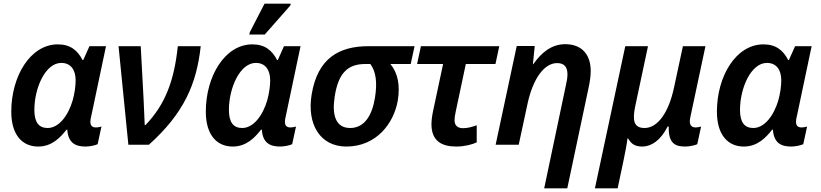

<svg xmlns="http://www.w3.org/2000/svg" viewBox="-20 -796 4514 1056"><path d="M190 10C266 10 312 -40 346 -83H350C355 -8 397 10 451 10C472 10 503 4 517 -3L538 -100C528 -97 517 -95 508 -95C486 -95 477 -106 477 -127C477 -136 479 -146 482 -158L563 -542H472L438 -466H434C407 -518 368 -552 298 -552C147 -552 42 -377 42 -182C42 -52 104 10 190 10ZM242 -92C194 -92 169 -123 169 -191C169 -313 230 -450 317 -450C370 -450 396 -411 396 -354C396 -322 390 -281 380 -245C355 -159 303 -92 242 -92Z M686 0H799C991 -173 1061 -332 1084 -542H958C938 -351 888 -220 780 -108H776C775 -142 772 -208 770 -245L754 -542H632Z M1351 -606H1436L1577 -766L1579 -776H1435L1354 -619ZM1260 10C1336 10 1382 -40 1416 -83H1420C1425 -8 1467 10 1521 10C1542 10 1573 4 1587 -3L1608 -100C1598 -97 1587 -95 1578 -95C1556 -95 1547 -106 1547 -127C1547 -136 1549 -146 1552 -158L1633 -542H1542L1508 -466H1504C1477 -518 1438 -552 1368 -552C1217 -552 1112 -377 1112 -182C1112 -52 1174 10 1260 10ZM1312 -92C1264 -92 1239 -123 1239 -191C1239 -313 1300 -450 1387 -450C1440 -450 1466 -411 1466 -354C1466 -322 1460 -281 1450 -245C1425 -159 1373 -92 1312 -92Z M1885 10C2049 10 2146 -116 2168 -244C2181 -326 2169 -394 2127 -444H2239L2260 -542H2007C1846 -542 1727 -477 1694 -276C1667 -112 1741 10 1885 10ZM1906 -92C1825 -92 1805 -165 1821 -266C1842 -403 1900 -444 1990 -444H2017C2048 -402 2056 -341 2042 -257C2027 -163 1985 -92 1906 -92Z M2489 10C2534 10 2577 -1 2602 -13V-107C2573 -97 2552 -91 2526 -91C2496 -91 2480 -107 2480 -134C2480 -146 2482 -163 2486 -180L2542 -444H2705L2726 -542H2295L2274 -444H2417L2361 -181C2356 -157 2353 -131 2353 -113C2353 -21 2409 10 2489 10Z M3092 -325 2973 240H3100L3218 -317C3224 -346 3229 -378 3229 -405C3229 -496 3180 -553 3089 -553C3011 -553 2956 -504 2913 -443H2911L2921 -543H2822L2706 0H2833L2882 -228C2912 -365 2974 -449 3044 -449C3081 -449 3101 -430 3101 -388C3101 -370 3098 -350 3092 -325Z M3252 240H3377L3410 84C3419 41 3429 -12 3431 -34H3435C3451 -7 3469 10 3513 10C3562 10 3614 -24 3652 -100H3658C3656 -11 3689 10 3749 10C3771 10 3804 3 3815 -3L3836 -100C3830 -98 3815 -95 3806 -95C3783 -95 3767 -109 3777 -152L3860 -542H3736L3687 -314C3658 -178 3598 -92 3525 -92C3466 -92 3457 -133 3474 -213L3544 -542H3419Z M4071 10C4147 10 4193 -40 4227 -83H4231C4236 -8 4278 10 4332 10C4353 10 4384 4 4398 -3L4419 -100C4409 -97 4398 -95 4389 -95C4367 -95 4358 -106 4358 -127C4358 -136 4360 -146 4363 -158L4444 -542H4353L4319 -466H4315C4288 -518 4249 -552 4179 -552C4028 -552 3923 -377 3923 -182C3923 -52 3985 10 4071 10ZM4123 -92C4075 -92 4050 -123 4050 -191C4050 -313 4111 -450 4198 -450C4251 -450 4277 -411 4277 -354C4277 -322 4271 -281 4261 -245C4236 -159 4184 -92 4123 -92Z"/></svg>

Font: Noto Sans SemiBold
Style: Italic
Weight: 600
Italic angle: -12°
Designer: Monotype Design Team
Foundry: Monotype Imaging Inc.
Version: Version 2.013